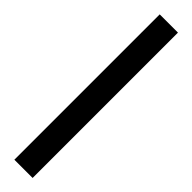

<svg xmlns="http://www.w3.org/2000/svg" viewBox="13 -67 383 383"><g transform="rotate(-45 205.0 125.0)"><path d="M0 99H410V150.5H0Z"/></g></svg>

Font: Newsreader 16pt 16pt
Style: Regular
Weight: 400
Version: Version 1.003